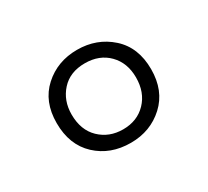

<svg xmlns="http://www.w3.org/2000/svg" viewBox="-67 -824 496 457"><g transform="rotate(-30 181.0 -595.0)"><path d="M181 -467Q125 -467 88 -501.5Q51 -536 51 -596Q51 -655 88.5 -689Q126 -723 180 -723Q234 -723 272 -689Q310 -655 310 -595Q310 -536 272.5 -501.5Q235 -467 181 -467ZM181 -504Q220 -504 244.5 -529.5Q269 -555 269 -596Q269 -636 244.5 -661Q220 -686 180 -686Q139 -686 115.5 -660Q92 -634 92 -596Q92 -553 117.5 -528.5Q143 -504 181 -504Z"/></g></svg>

Font: Noto Sans Malayalam ExtraCondensed Light
Style: Regular
Weight: 300
Width: 2
Designer: Jelle Bosma - Monotype Design Team
Foundry: Monotype Imaging Inc.
Version: Version 2.104; ttfautohint (v1.8.4.7-5d5b)